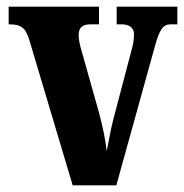

<svg xmlns="http://www.w3.org/2000/svg" viewBox="-20 -556 552 576"><path d="M68 -436 198 0H329L443 -411C458 -468 469 -483 492 -483H512V-536H330V-483H345C371 -483 382 -470 382 -453C382 -432 378 -417 371 -392L320 -198C311 -164 306 -129 300 -103C297 -135 288 -176 277 -218L224 -406C220 -420 216 -435 216 -452C216 -471 226 -483 251 -483H277V-536H6V-483C43 -483 56 -474 68 -436Z"/></svg>

Font: Noto Serif Hebrew ExtraCondensed ExtraBold
Style: Regular
Weight: 800
Width: 2
Designer: Monotype Design Team
Foundry: Monotype Imaging Inc.
Version: Version 2.004